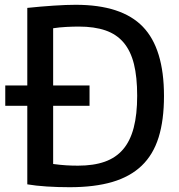

<svg xmlns="http://www.w3.org/2000/svg" viewBox="-20 -770 749 802"><path d="M2 -413H94V-737Q151 -743 204.5 -746.5Q258 -750 296 -750Q488 -750 576.5 -658.5Q665 -567 665 -369Q665 -268 642.5 -196Q620 -124 572 -78Q524 -32 449.5 -10Q375 12 271 12Q221 12 175 9Q129 6 94 0V-328H2ZM306 -78Q371 -78 417.5 -94.5Q464 -111 494 -146Q524 -181 538.5 -236.5Q553 -292 553 -370Q553 -448 539.5 -502.5Q526 -557 496.5 -592Q467 -627 420.5 -643Q374 -659 309 -659Q285 -659 256.5 -657.5Q228 -656 202 -652V-413H354V-328H202V-85Q232 -81 256 -79.5Q280 -78 306 -78Z"/></svg>

Font: Encode Sans Narrow
Style: Medium
Weight: 500
Designer: Pablo Impallari, Andres Torresi
Foundry: Pablo Impallari, Andres Torresi
Version: Version 1.000; ttfautohint (v1.00) -l 8 -r 50 -G 200 -x 14 -